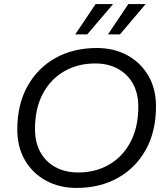

<svg xmlns="http://www.w3.org/2000/svg" viewBox="-20 -914 820 944"><path d="M356 10Q272 10 206 -26Q140 -62 102.5 -126.5Q65 -191 65 -277Q65 -400 115 -490Q165 -580 253 -629Q341 -678 456 -678Q541 -678 606.5 -642Q672 -606 709.5 -541.5Q747 -477 747 -391Q747 -268 697 -178Q647 -88 559 -39Q471 10 356 10ZM364 -66Q450 -66 517 -105Q584 -144 622 -216.5Q660 -289 660 -389Q660 -456 633 -503.5Q606 -551 558.5 -576.5Q511 -602 448 -602Q362 -602 295 -563Q228 -524 190 -452Q152 -380 152 -279Q152 -213 179 -165Q206 -117 254 -91.5Q302 -66 364 -66ZM511 -745 611 -894H696L570 -745ZM350 -745 450 -894H536L409 -745Z"/></svg>

Font: Gantari
Style: Italic
Weight: 400
Italic angle: -10°
Designer: Anugrah Pasau
Foundry: Lafontype
Version: Version 1.000; ttfautohint (v1.8.3)